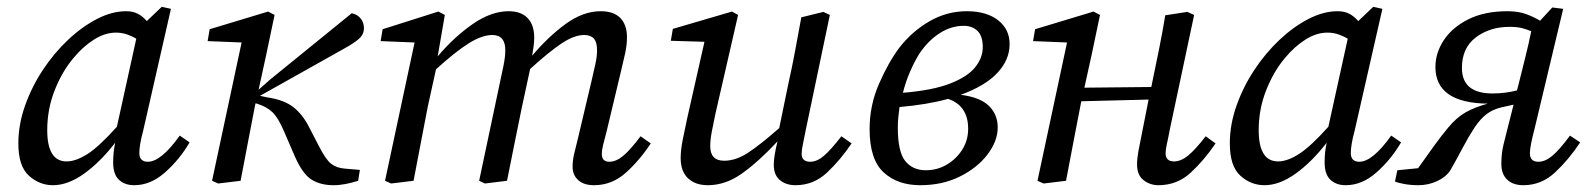

<svg xmlns="http://www.w3.org/2000/svg" viewBox="-20 -532 4676 565"><path d="M119 -149Q119 -57 176 -57Q203 -57 237 -78.5Q271 -100 324 -159L381 -418Q368 -426 353 -431Q338 -436 321 -436Q289 -436 256.5 -415.5Q224 -395 196 -361Q163 -322 141 -266.5Q119 -211 119 -149ZM375 13Q347 13 330 -3Q313 -19 313 -54Q313 -85 319 -112Q275 -55 227.5 -21Q180 13 136 13Q96 13 65 -15Q34 -43 34 -110Q34 -165 53.5 -220.5Q73 -276 106 -326Q139 -376 180.5 -415Q222 -454 266 -476.5Q310 -499 351 -499Q371 -499 385.5 -491.5Q400 -484 412 -470L456 -512L483 -506L401 -146Q395 -124 392.5 -108Q390 -92 390 -82Q390 -56 415 -56Q454 -56 509 -133L538 -113Q508 -62 465.5 -24.5Q423 13 375 13Z M622 8 604 0 691 -407 591 -411 597 -446 769 -498 788 -488 763 -369 741 -268 775 -298 1015 -493Q1031 -490 1041 -478Q1051 -466 1051 -449Q1051 -431 1036.5 -418Q1022 -405 991 -388L745 -250L769 -245Q816 -238 843.5 -216.5Q871 -195 890 -157L919 -101Q939 -62 954.5 -50Q970 -38 993 -36L1039 -32L1034 0Q1015 6 997 9.5Q979 13 961 13Q924 13 897.5 -3Q871 -19 848 -71L816 -145Q799 -185 782 -201.5Q765 -218 736 -227L732 -228L730 -219Q719 -164 709 -110Q699 -56 688 0Z M1728 13Q1698 13 1681.5 -2Q1665 -17 1665 -41Q1665 -60 1669.5 -79Q1674 -98 1681 -126L1721 -295Q1727 -320 1732 -343.5Q1737 -367 1737 -383Q1737 -408 1727.5 -418.5Q1718 -429 1699 -429Q1670 -429 1633 -404.5Q1596 -380 1540 -329L1515 -213Q1504 -160 1493.5 -107Q1483 -54 1472 0L1407 8L1390 0L1457 -317Q1461 -334 1464 -351.5Q1467 -369 1467 -384Q1467 -429 1429 -429Q1398 -429 1358.5 -404Q1319 -379 1263 -328L1239 -219Q1228 -164 1218 -110Q1208 -56 1197 0L1131 8L1113 0L1200 -407L1100 -411L1106 -446L1270 -498L1289 -488L1268 -366Q1315 -422 1370 -460.5Q1425 -499 1477 -499Q1513 -499 1532.5 -479Q1552 -459 1552 -421Q1552 -408 1550 -394.5Q1548 -381 1546 -368Q1593 -424 1644.5 -461.5Q1696 -499 1748 -499Q1786 -499 1805.5 -479Q1825 -459 1825 -422Q1825 -400 1819.5 -374.5Q1814 -349 1808 -325L1765 -145Q1759 -123 1755 -106.5Q1751 -90 1751 -79Q1751 -56 1773 -56Q1793 -56 1814 -73.5Q1835 -91 1865 -131L1895 -110Q1863 -61 1822 -24Q1781 13 1728 13Z M2063 13Q2026 13 2004.5 -7.5Q1983 -28 1983 -67Q1983 -91 1989.5 -123Q1996 -155 2002 -183L2053 -409L1954 -412L1960 -447L2134 -498L2152 -488L2085 -196Q2079 -168 2074.5 -144Q2070 -120 2070 -102Q2070 -59 2111 -59Q2145 -59 2180.5 -82Q2216 -105 2273 -155L2300 -286Q2311 -335 2320 -383.5Q2329 -432 2338 -481L2403 -497L2422 -488L2351 -149Q2347 -127 2343 -109Q2339 -91 2339 -80Q2339 -56 2364 -56Q2384 -56 2404.5 -73.5Q2425 -91 2456 -131L2486 -110Q2453 -61 2413.5 -24Q2374 13 2321 13Q2293 13 2275 -2Q2257 -17 2257 -47Q2257 -72 2268 -116Q2212 -56 2163.5 -21.5Q2115 13 2063 13Z M2686 -375Q2671 -351 2658 -321Q2645 -291 2637 -259Q2724 -266 2775.5 -286Q2827 -306 2849.5 -334Q2872 -362 2872 -393Q2872 -426 2856.5 -441Q2841 -456 2816 -456Q2779 -456 2745.5 -434.5Q2712 -413 2686 -375ZM2688 13Q2621 13 2580 -25Q2539 -63 2539 -152Q2539 -222 2566.5 -285Q2594 -348 2626 -391Q2663 -439 2714.5 -469Q2766 -499 2825 -499Q2883 -499 2917 -472.5Q2951 -446 2951 -402Q2951 -356 2915 -317.5Q2879 -279 2807 -253Q2864 -246 2890 -220.5Q2916 -195 2916 -157Q2916 -117 2886 -77.5Q2856 -38 2804.5 -12.5Q2753 13 2688 13ZM2622 -157Q2622 -85 2644 -58Q2666 -31 2704 -31Q2738 -31 2766 -47.5Q2794 -64 2811.5 -91.5Q2829 -119 2829 -153Q2829 -221 2770 -241Q2708 -224 2627 -217Q2625 -202 2623.5 -187Q2622 -172 2622 -157Z M3051 8 3033 0 3120 -407 3020 -411 3026 -446 3198 -498 3217 -488 3192 -369 3171 -274 3368 -276 3371 -291Q3381 -339 3391 -388.5Q3401 -438 3409 -487L3474 -497L3494 -488L3422 -149Q3418 -127 3414 -109.5Q3410 -92 3410 -81Q3410 -57 3435 -57Q3455 -57 3476 -74Q3497 -91 3528 -131L3557 -110Q3524 -61 3484 -24Q3444 13 3389 13Q3364 13 3345 -2Q3326 -17 3326 -48Q3326 -65 3330 -87Q3334 -109 3340 -138L3360 -239L3162 -234L3159 -219Q3148 -164 3138 -110Q3128 -56 3117 0Z M3684 -149Q3684 -57 3741 -57Q3768 -57 3802 -78.5Q3836 -100 3889 -159L3946 -418Q3933 -426 3918 -431Q3903 -436 3886 -436Q3854 -436 3821.5 -415.5Q3789 -395 3761 -361Q3728 -322 3706 -266.5Q3684 -211 3684 -149ZM3940 13Q3912 13 3895 -3Q3878 -19 3878 -54Q3878 -85 3884 -112Q3840 -55 3792.5 -21Q3745 13 3701 13Q3661 13 3630 -15Q3599 -43 3599 -110Q3599 -165 3618.5 -220.5Q3638 -276 3671 -326Q3704 -376 3745.5 -415Q3787 -454 3831 -476.5Q3875 -499 3916 -499Q3936 -499 3950.5 -491.5Q3965 -484 3977 -470L4021 -512L4048 -506L3966 -146Q3960 -124 3957.5 -108Q3955 -92 3955 -82Q3955 -56 3980 -56Q4019 -56 4074 -133L4103 -113Q4073 -62 4030.5 -24.5Q3988 13 3940 13Z M4282 -332Q4282 -257 4372 -257Q4410 -257 4444 -266L4448 -281Q4458 -321 4468 -361Q4478 -401 4486 -440Q4475 -445 4460 -449Q4445 -453 4422 -453Q4364 -453 4323 -422Q4282 -391 4282 -332ZM4085 2 4092 -31 4153 -37Q4179 -74 4200.5 -103.5Q4222 -133 4242 -157Q4267 -187 4294 -202Q4321 -217 4358 -227Q4204 -229 4204 -335Q4204 -376 4228.5 -413.5Q4253 -451 4300.5 -475Q4348 -499 4416 -499Q4448 -499 4471 -490.5Q4494 -482 4512 -471L4548 -510L4580 -506L4496 -154Q4482 -101 4482 -81Q4482 -56 4507 -56Q4527 -56 4548 -73.5Q4569 -91 4600 -133L4630 -113Q4597 -63 4556.5 -25Q4516 13 4463 13Q4432 13 4415 -3.5Q4398 -20 4398 -50Q4398 -66 4400 -83Q4402 -100 4412 -137L4434 -224L4398 -216Q4373 -210 4355 -196.5Q4337 -183 4320 -158Q4301 -129 4284.5 -97.5Q4268 -66 4248 -31Q4235 -11 4209 1Q4183 13 4154 13Q4132 13 4112.5 9.5Q4093 6 4085 2Z"/></svg>

Font: Source Serif 4 SmText
Style: Italic
Weight: 400
Italic angle: -12°
Designer: Frank Grießhammer
Foundry: Adobe
Version: Version 4.005;hotconv 1.1.0;makeotfexe 2.6.0